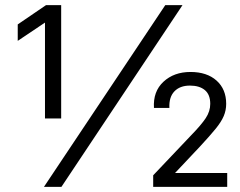

<svg xmlns="http://www.w3.org/2000/svg" viewBox="-20 -727 934 747"><path d="M218 -266H155V-678L207 -674L49 -568V-632L159 -707H218ZM219 0H151L623 -707H690ZM576 -45 724 -201Q763 -241 780.5 -267.5Q798 -294 798 -323Q798 -359 777 -376.5Q756 -394 719 -394Q680 -394 658.5 -371.5Q637 -349 639 -307H579Q575 -371 616 -409Q657 -447 721 -447Q785 -447 822.5 -413.5Q860 -380 860 -323Q860 -298 850.5 -275.5Q841 -253 819 -226Q797 -199 759 -158L630 -21L620 -54H864V0H576Z"/></svg>

Font: Asta Sans
Style: Regular
Weight: 400
Designer: 42dot
Version: Version 1.000